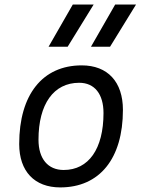

<svg xmlns="http://www.w3.org/2000/svg" viewBox="-20 -815 626 845"><path d="M245.1 9.8C418.5 9.8 521 -117.2 521 -331.5C521 -455.1 453.6 -527.3 339.8 -527.3C167 -527.3 64.5 -398.4 64.5 -181.2C64.5 -61 131.8 9.8 245.1 9.8ZM260.3 -66.9C190.9 -66.9 149.4 -116.2 149.4 -200.2C149.4 -357.4 216.3 -450.7 328.6 -450.7C396.5 -450.7 435.5 -400.9 435.5 -317.4C435.5 -159.7 370.1 -66.9 260.3 -66.9ZM193.8 -609.4H277.8L392.1 -794.9H300.3ZM380.4 -609.4H464.4L578.6 -794.9H486.8Z"/></svg>

Font: Cascadia Mono NF SemiLight
Style: Italic
Weight: 350
Italic angle: -10°
Monospace: yes
Designer: Aaron Bell
Foundry: Saja Typeworks
Version: Version 2404.023